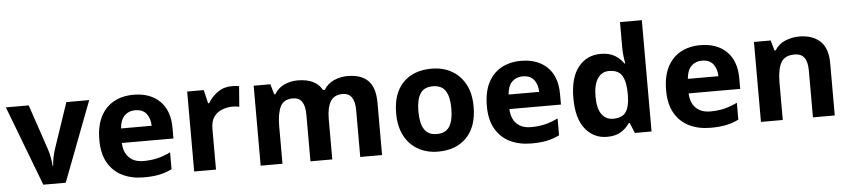

<svg xmlns="http://www.w3.org/2000/svg" viewBox="-44 -1028 5776 1306"><g transform="rotate(-5 2843.5 -375.0)"><path d="M208 0 0 -546H156L261 -235Q270 -207 275.5 -177Q281 -147 282 -123H286Q289 -177 308 -235L413 -546H569L361 0Z M872 -556Q985 -556 1051 -491.5Q1117 -427 1117 -308V-236H765Q767 -173 802.5 -137Q838 -101 901 -101Q954 -101 997 -111.5Q1040 -122 1086 -144V-29Q1046 -9 1001.5 0.5Q957 10 894 10Q812 10 749 -20.5Q686 -51 650 -113Q614 -175 614 -269Q614 -365 646.5 -428.5Q679 -492 737 -524Q795 -556 872 -556ZM873 -450Q830 -450 801.5 -422Q773 -394 768 -335H977Q976 -385 951 -417.5Q926 -450 873 -450Z M1543 -556Q1554 -556 1569 -555Q1584 -554 1593 -552L1582 -412Q1575 -414 1561.5 -415.5Q1548 -417 1538 -417Q1500 -417 1465 -403.5Q1430 -390 1408.5 -360Q1387 -330 1387 -278V0H1238V-546H1351L1373 -454H1380Q1404 -496 1446 -526Q1488 -556 1543 -556Z M2333 -556Q2426 -556 2473.5 -508.5Q2521 -461 2521 -356V0H2372V-319Q2372 -437 2290 -437Q2231 -437 2206 -395Q2181 -353 2181 -274V0H2032V-319Q2032 -437 1950 -437Q1888 -437 1864.5 -390.5Q1841 -344 1841 -257V0H1692V-546H1806L1826 -476H1834Q1859 -518 1902.5 -537Q1946 -556 1993 -556Q2053 -556 2095 -536.5Q2137 -517 2159 -476H2172Q2197 -518 2241.5 -537Q2286 -556 2333 -556Z M3170 -274Q3170 -138 3098.5 -64Q3027 10 2904 10Q2828 10 2768.5 -23Q2709 -56 2675 -119.5Q2641 -183 2641 -274Q2641 -410 2712 -483Q2783 -556 2907 -556Q2984 -556 3043 -523Q3102 -490 3136 -427.5Q3170 -365 3170 -274ZM2793 -274Q2793 -193 2819.5 -151.5Q2846 -110 2906 -110Q2965 -110 2991.5 -151.5Q3018 -193 3018 -274Q3018 -355 2991.5 -395.5Q2965 -436 2905 -436Q2846 -436 2819.5 -395.5Q2793 -355 2793 -274Z M3518 -556Q3631 -556 3697 -491.5Q3763 -427 3763 -308V-236H3411Q3413 -173 3448.5 -137Q3484 -101 3547 -101Q3600 -101 3643 -111.5Q3686 -122 3732 -144V-29Q3692 -9 3647.5 0.5Q3603 10 3540 10Q3458 10 3395 -20.5Q3332 -51 3296 -113Q3260 -175 3260 -269Q3260 -365 3292.5 -428.5Q3325 -492 3383 -524Q3441 -556 3518 -556ZM3519 -450Q3476 -450 3447.5 -422Q3419 -394 3414 -335H3623Q3622 -385 3597 -417.5Q3572 -450 3519 -450Z M4057 10Q3966 10 3908.5 -61.5Q3851 -133 3851 -272Q3851 -412 3909 -484Q3967 -556 4061 -556Q4120 -556 4158 -533Q4196 -510 4218 -476H4223Q4220 -492 4216 -522.5Q4212 -553 4212 -585V-760H4361V0H4247L4218 -71H4212Q4190 -37 4153 -13.5Q4116 10 4057 10ZM4109 -109Q4171 -109 4196 -145.5Q4221 -182 4222 -255V-271Q4222 -351 4197.5 -393Q4173 -435 4107 -435Q4058 -435 4030 -392.5Q4002 -350 4002 -270Q4002 -190 4030 -149.5Q4058 -109 4109 -109Z M4742 -556Q4855 -556 4921 -491.5Q4987 -427 4987 -308V-236H4635Q4637 -173 4672.5 -137Q4708 -101 4771 -101Q4824 -101 4867 -111.5Q4910 -122 4956 -144V-29Q4916 -9 4871.5 0.5Q4827 10 4764 10Q4682 10 4619 -20.5Q4556 -51 4520 -113Q4484 -175 4484 -269Q4484 -365 4516.5 -428.5Q4549 -492 4607 -524Q4665 -556 4742 -556ZM4743 -450Q4700 -450 4671.5 -422Q4643 -394 4638 -335H4847Q4846 -385 4821 -417.5Q4796 -450 4743 -450Z M5418 -556Q5506 -556 5559 -508.5Q5612 -461 5612 -356V0H5463V-319Q5463 -378 5442 -407.5Q5421 -437 5375 -437Q5307 -437 5282 -390.5Q5257 -344 5257 -257V0H5108V-546H5222L5242 -476H5250Q5276 -518 5321.5 -537Q5367 -556 5418 -556Z"/></g></svg>

Font: Noto IKEA Latin
Style: Bold
Weight: 700
Designer: Monotype Design Team
Foundry: Monotype Imaging Inc.
Version: Version 1.0